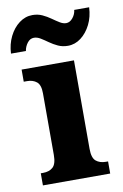

<svg xmlns="http://www.w3.org/2000/svg" viewBox="-113 -823 562 874"><g transform="rotate(-10 167.5 -386.0)"><path d="M13 0V-56H24Q52 -56 69 -71Q86 -86 86 -128V-413Q86 -452 68.5 -466Q51 -480 25 -480H9V-536H251V-127Q251 -85 268.5 -70.5Q286 -56 314 -56H324V0ZM236 -606Q211 -606 190.5 -615.5Q170 -625 152.5 -637.5Q135 -650 119.5 -659.5Q104 -669 89 -669Q71 -669 58.5 -652.5Q46 -636 43 -616H-26Q-24 -659 -6.5 -694.5Q11 -730 39 -751Q67 -772 100 -772Q125 -772 145.5 -762.5Q166 -753 183.5 -740.5Q201 -728 216.5 -718.5Q232 -709 246 -709Q263 -709 276.5 -725.5Q290 -742 292 -762H361Q359 -718 341.5 -683Q324 -648 296.5 -627Q269 -606 236 -606Z"/></g></svg>

Font: Noto Serif SemiCondensed ExtraBold
Style: Regular
Weight: 800
Width: 4
Designer: Monotype Design Team
Foundry: Monotype Imaging Inc.
Version: Version 2.015